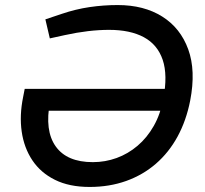

<svg xmlns="http://www.w3.org/2000/svg" viewBox="-20 -730 811 760"><path d="M334.7 10Q254.5 10 197.9 -18Q141.3 -45.9 108.2 -95.3Q75.1 -144.8 65.9 -209.2Q56.7 -273.5 71.6 -346.4L77.8 -378.2H660.2L643 -291.7H138.5L178 -327.1Q156.1 -212.9 200.5 -150.5Q244.8 -88.2 347.6 -88.2Q396.6 -88.2 441.7 -104.6Q486.8 -121 524.4 -152.9Q562.1 -184.8 588.7 -231.6Q615.3 -278.5 626.4 -339Q644.4 -432.9 624 -493.2Q603.5 -553.5 549.4 -582.7Q495.4 -611.8 411.9 -611.8Q371.9 -611.8 328.4 -606.7Q284.9 -601.6 236.4 -591L177.2 -578L159.6 -653.4L225 -675.3Q279.5 -693.8 334.6 -701.9Q389.7 -710 445.9 -710Q549.6 -710 622 -664.6Q694.4 -619.2 725.1 -534.7Q755.8 -450.2 732.8 -331.7Q717.4 -253.1 683 -189.7Q648.5 -126.4 597.1 -81.9Q545.7 -37.4 479.5 -13.7Q413.2 10 334.7 10Z"/></svg>

Font: REM Medium
Style: Italic
Weight: 500
Italic angle: -11°
Designer: Octavio Pardo
Foundry: Ashler Design
Version: Version 1.005;gftools[0.9.28]